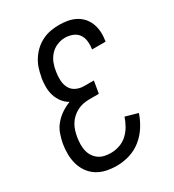

<svg xmlns="http://www.w3.org/2000/svg" viewBox="-182 -845 863 955"><g transform="rotate(-30 250.0 -367.5)"><path d="M207 8Q177 8 148.5 2Q120 -4 96.5 -18.5Q73 -33 56.5 -55.5Q40 -78 32 -105.5Q24 -133 23.5 -162.5Q23 -192 28 -222Q33 -248 42 -274Q51 -300 69.5 -322Q88 -344 112 -360Q136 -376 161 -385Q140 -397 125.5 -416Q111 -435 103.5 -458.5Q96 -482 96 -508Q96 -534 100 -560L101 -561Q105 -585 112.5 -608.5Q120 -632 134 -654Q148 -676 167 -693.5Q186 -711 209 -722.5Q232 -734 257 -738.5Q282 -743 306 -743Q330 -743 353.5 -739Q377 -735 398 -724.5Q419 -714 434.5 -697Q450 -680 458.5 -658.5Q467 -637 469 -613Q471 -589 467 -564L466 -555H388L389 -561Q392 -583 389 -604.5Q386 -626 374 -642Q362 -658 341.5 -665.5Q321 -673 299 -673Q277 -673 254 -663.5Q231 -654 214.5 -635.5Q198 -617 189.5 -594.5Q181 -572 178 -549Q174 -525 175 -501Q176 -477 186.5 -457Q197 -437 218 -427Q239 -417 263 -417H319L307 -347H251Q234 -347 216.5 -343.5Q199 -340 182.5 -331.5Q166 -323 152 -310Q138 -297 128.5 -281Q119 -265 114 -248Q109 -231 106 -214Q103 -195 102.5 -176Q102 -157 106 -139Q110 -121 119.5 -106Q129 -91 143.5 -80.5Q158 -70 176 -66Q194 -62 213 -62Q238 -62 263 -70.5Q288 -79 307.5 -97Q327 -115 340 -138Q353 -161 361 -185L432 -165Q420 -129 399 -96Q378 -63 347.5 -38.5Q317 -14 280 -3Q243 8 207 8Z"/></g></svg>

Font: Iosevka Custom
Style: Italic
Weight: 400
Italic angle: -9°
Monospace: yes
Designer: Belleve Invis
Foundry: Belleve Invis
Version: Version 30.3.3; ttfautohint (v1.8.3)